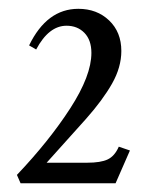

<svg xmlns="http://www.w3.org/2000/svg" viewBox="-20 -670 334 438"><path d="M26.9 -252 18.6 -271Q92.3 -348.6 140.4 -423.1Q188.5 -497.6 188.5 -549.3Q188.5 -578.6 172.6 -595Q156.7 -611.3 131.8 -611.3Q91.3 -611.3 62.5 -557.1L46.4 -566.4Q86.9 -649.9 158.7 -649.9Q201.2 -649.9 229 -623.3Q256.8 -596.7 256.8 -553.7Q256.8 -516.6 235.6 -479.2Q214.4 -441.9 176.3 -398.9L86.4 -298.8H178.7Q210 -298.8 225.8 -306.4Q241.7 -314 251 -335.4L276.4 -326.7L243.7 -252Z"/></svg>

Font: Elstob 18pt
Style: Regular
Weight: 400
Designer: Peter S. Baker
Version: Version 1.015